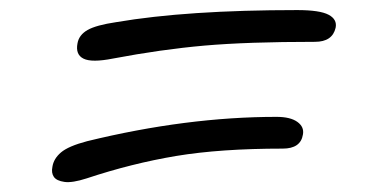

<svg xmlns="http://www.w3.org/2000/svg" viewBox="-20 -519 740 381"><path d="M204.1 -402.8Q162.1 -394.5 145.8 -402.6Q129.4 -410.6 133.8 -433.1Q136.7 -449.7 153.8 -459.5Q170.9 -469.2 210.9 -475.1Q351.1 -499 569.8 -499Q614.7 -499 632.1 -489.7Q649.4 -480.5 646 -463.9Q639.6 -436 605 -436Q471.2 -436 385.5 -428.5Q299.8 -420.9 204.1 -402.8ZM151.9 -165Q123.5 -155.8 107.9 -158Q92.3 -160.2 86.9 -168Q81.5 -175.8 84 -188Q86.4 -204.1 101.1 -216.6Q115.7 -229 152.8 -238.8Q350.6 -287.1 528.8 -287.1Q556.2 -287.1 570.1 -277.1Q584 -267.1 581.1 -252Q576.7 -224.1 541 -224.1Q417.5 -224.1 329.6 -209.5Q241.7 -194.8 151.9 -165Z"/></svg>

Font: Shantell Sans Irregular
Style: Italic
Weight: 300
Italic angle: -11.31°
Designer: Stephen Nixon, Anya Danilova, Shantell Martin
Foundry: Arrow Type
Version: Version 1.006;[9816181b4]